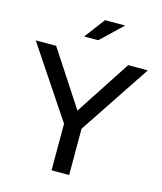

<svg xmlns="http://www.w3.org/2000/svg" viewBox="-133 -1011 932 1107"><g transform="rotate(15 333.5 -458.0)"><path d="M281 0V-278L-1 -700H121L336 -371L551 -700H668L386 -276V0ZM263 -794 355 -916H475L347 -794Z"/></g></svg>

Font: Red Hat Display Medium
Style: Regular
Weight: 500
Designer: Pentagram, MCKL
Foundry: Pentagram, MCKL
Version: Version 1.023